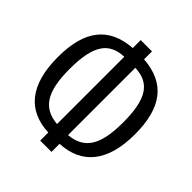

<svg xmlns="http://www.w3.org/2000/svg" viewBox="-205 -849 1009 1009"><g transform="rotate(45 300.0 -344.5)"><path d="M342 -718H258V-659C91 -647 13 -544 13 -347C13 -141 100 -38 258 -31V29H342V-31C499 -39 587 -142 587 -347C587 -544 509 -647 342 -659ZM259 -595V-95C148 -105 101 -177 101 -347C101 -526 152 -591 259 -595ZM341 -595C448 -591 499 -526 499 -347C499 -177 452 -105 341 -95Z"/></g></svg>

Font: FiraMono Nerd Font
Style: Regular
Weight: 400
Designer: Carrois Corporate & Edenspiekermann AG
Foundry: Carrois Corporate GbR & Edenspiekermann AG
Version: Version 003.206;Nerd Fonts 3.3.0